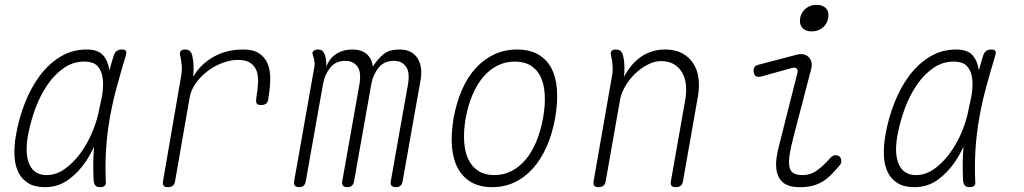

<svg xmlns="http://www.w3.org/2000/svg" viewBox="-20 -765 4240 795"><path d="M166 10Q124 10 97 -6.5Q70 -23 56 -51.5Q42 -80 40 -119.5Q38 -159 46 -205Q58 -275 83.5 -339.5Q109 -404 146 -453Q183 -502 231.5 -531Q280 -560 339 -560Q386 -560 407 -536Q428 -512 433 -474V-473Q441 -504 451 -535Q455 -548 463.5 -554Q472 -560 485 -560Q498 -560 501.5 -554Q505 -548 501 -535Q480 -466 463 -403Q446 -340 435 -278Q424 -216 419.5 -151.5Q415 -87 418 -14Q420 -2 414 4Q408 10 395 10Q382 10 376 4Q370 -2 368 -14Q364 -87 369 -152V-157Q354 -124 335 -96Q304 -50 262 -20Q220 10 166 10ZM173 -40Q212 -40 247.5 -65Q283 -90 311.5 -128.5Q340 -167 360 -213Q376 -251 385 -286Q391 -316 398 -346Q400 -358 403 -371Q409 -408 405.5 -439Q402 -470 385 -490Q368 -510 328 -510Q284 -510 246 -484.5Q208 -459 178 -416Q148 -373 127.5 -318.5Q107 -264 96 -205Q82 -128 102 -84Q122 -40 173 -40Z M675 10Q662 10 657.5 4Q653 -2 655 -15L730 -450Q734 -471 732.5 -493Q731 -515 726 -535Q723 -547 728 -553.5Q733 -560 746 -560Q759 -560 766 -553.5Q773 -547 776 -535Q781 -514 781.5 -493Q782 -472 780 -447Q809 -498 863 -529Q917 -560 987 -560Q1029 -560 1053 -544Q1077 -528 1088 -501.5Q1099 -475 1099 -439.5Q1099 -404 1092 -365L1091 -355Q1089 -342 1081.5 -336Q1074 -330 1061 -330Q1048 -330 1043.5 -336Q1039 -342 1041 -355L1042 -365Q1047 -394 1048.5 -421.5Q1050 -449 1043 -470Q1036 -491 1017.5 -504Q999 -517 965 -517Q935 -517 902.5 -505Q870 -493 841.5 -472Q813 -451 792 -422.5Q771 -394 765 -360L705 -15Q703 -2 695.5 4Q688 10 675 10Z M1218 10Q1206 10 1201 3.5Q1196 -3 1198 -15L1282 -490Q1284 -502 1281.5 -514Q1279 -526 1275 -538Q1271 -549 1278.5 -554.5Q1286 -560 1297 -560Q1309 -560 1315 -554.5Q1321 -549 1325 -538Q1329 -526 1330.5 -514Q1332 -502 1331 -490Q1347 -527 1375 -543.5Q1403 -560 1437 -560Q1477 -560 1498 -541.5Q1519 -523 1524 -490Q1546 -523 1569 -541.5Q1592 -560 1634 -560Q1663 -560 1681.5 -549.5Q1700 -539 1710.5 -521Q1721 -503 1723.5 -480Q1726 -457 1721 -431L1647 -14Q1645 -2 1638 4Q1631 10 1619 10Q1607 10 1601.5 4Q1596 -2 1598 -14L1670 -420Q1673 -438 1672 -455Q1671 -472 1664 -484.5Q1657 -497 1644 -505Q1631 -513 1611 -513Q1570 -513 1547.5 -484.5Q1525 -456 1518 -420L1446 -14Q1444 -2 1437 4Q1430 10 1418 10Q1406 10 1400.5 4Q1395 -2 1397 -14L1469 -420Q1472 -438 1471 -455Q1470 -472 1463 -484.5Q1456 -497 1443 -505Q1430 -513 1410 -513Q1369 -513 1347 -484.5Q1325 -456 1318 -420L1246 -14Q1244 -2 1237 4Q1230 10 1218 10Z M2018 10Q1968 10 1932.5 -10Q1897 -30 1876.5 -67Q1856 -104 1851.5 -156.5Q1847 -209 1858 -275Q1870 -341 1893 -393.5Q1916 -446 1950 -483Q1984 -520 2027 -540Q2070 -560 2121 -560Q2172 -560 2207.5 -540Q2243 -520 2262.5 -483.5Q2282 -447 2286 -395Q2290 -343 2279 -278Q2267 -211 2243.5 -158Q2220 -105 2186.5 -67.5Q2153 -30 2110.5 -10Q2068 10 2018 10ZM2027 -40Q2065 -40 2097.5 -56.5Q2130 -73 2156 -103.5Q2182 -134 2200.5 -178.5Q2219 -223 2229 -278Q2238 -331 2235.5 -374Q2233 -417 2218.5 -447Q2204 -477 2177.5 -493.5Q2151 -510 2112 -510Q2073 -510 2040 -493.5Q2007 -477 1981 -446.5Q1955 -416 1936.5 -372.5Q1918 -329 1908 -275Q1899 -221 1902 -177.5Q1905 -134 1920 -103.5Q1935 -73 1962 -56.5Q1989 -40 2027 -40Z M2530 -560Q2543 -560 2550 -553.5Q2557 -547 2560 -535Q2565 -514 2565.5 -493Q2566 -472 2564 -447Q2593 -502 2636 -531Q2679 -560 2734 -560Q2775 -560 2803.5 -545Q2832 -530 2849.5 -504Q2867 -478 2872 -443Q2877 -408 2870 -367L2808 -15Q2806 -2 2798.5 4Q2791 10 2778 10Q2765 10 2760.5 4Q2756 -2 2758 -15L2818 -355Q2823 -386 2820 -414.5Q2817 -443 2804.5 -464.5Q2792 -486 2770.5 -499Q2749 -512 2718 -512Q2690 -512 2662 -497.5Q2634 -483 2610 -460Q2586 -437 2569.5 -409Q2553 -381 2548 -355L2488 -15Q2486 -2 2478.5 4Q2471 10 2458 10Q2445 10 2440.5 4Q2436 -2 2438 -15L2514 -450Q2518 -471 2516.5 -493Q2515 -515 2510 -535Q2507 -547 2512 -553.5Q2517 -560 2530 -560Z M3131 -448Q3119 -445 3111 -449Q3103 -453 3101 -466Q3099 -479 3103.5 -486.5Q3108 -494 3121 -497L3277 -538Q3294 -543 3307 -540Q3320 -537 3328.5 -528.5Q3337 -520 3340 -507.5Q3343 -495 3339 -480L3265 -196Q3254 -154 3249.5 -124Q3245 -94 3248.5 -75.5Q3252 -57 3265 -48.5Q3278 -40 3303 -40Q3337 -40 3364.5 -60.5Q3392 -81 3419 -112Q3427 -121 3437 -122Q3447 -123 3454 -118Q3462 -113 3463.5 -101Q3465 -89 3457 -81Q3439 -59 3422 -42Q3405 -25 3386.5 -13.5Q3368 -2 3345 4Q3322 10 3290 10Q3259 10 3238 0.5Q3217 -9 3205.5 -29.5Q3194 -50 3193.5 -81Q3193 -112 3204 -155L3282 -464Q3285 -476 3278.5 -481.5Q3272 -487 3261 -484ZM3341 -635Q3315 -635 3302 -650Q3289 -665 3293 -690Q3298 -715 3316.5 -730Q3335 -745 3361 -745Q3387 -745 3400.5 -730Q3414 -715 3409 -690Q3405 -665 3386 -650Q3367 -635 3341 -635Z M3766 10Q3724 10 3697 -6.5Q3670 -23 3656 -51.5Q3642 -80 3640 -119.5Q3638 -159 3646 -205Q3658 -275 3683.5 -339.5Q3709 -404 3746 -453Q3783 -502 3831.5 -531Q3880 -560 3939 -560Q3986 -560 4007 -536Q4028 -512 4033 -474V-473Q4041 -504 4051 -535Q4055 -548 4063.5 -554Q4072 -560 4085 -560Q4098 -560 4101.5 -554Q4105 -548 4101 -535Q4080 -466 4063 -403Q4046 -340 4035 -278Q4024 -216 4019.5 -151.5Q4015 -87 4018 -14Q4020 -2 4014 4Q4008 10 3995 10Q3982 10 3976 4Q3970 -2 3968 -14Q3964 -87 3969 -152V-157Q3954 -124 3935 -96Q3904 -50 3862 -20Q3820 10 3766 10ZM3773 -40Q3812 -40 3847.5 -65Q3883 -90 3911.5 -128.5Q3940 -167 3960 -213Q3976 -251 3985 -286Q3991 -316 3998 -346Q4000 -358 4003 -371Q4009 -408 4005.5 -439Q4002 -470 3985 -490Q3968 -510 3928 -510Q3884 -510 3846 -484.5Q3808 -459 3778 -416Q3748 -373 3727.5 -318.5Q3707 -264 3696 -205Q3682 -128 3702 -84Q3722 -40 3773 -40Z"/></svg>

Font: Maple Mono Thin
Style: Italic
Weight: 250
Italic angle: -10°
Monospace: yes
Designer: subframe7536
Version: Version 7.000